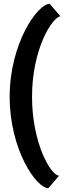

<svg xmlns="http://www.w3.org/2000/svg" viewBox="-20 -805 370 1013"><path d="M235 188 292 122C248 122 149 -51 149 -294C149 -546 255 -714 299 -719L242 -785C179 -785 31 -577 31 -294C31 -15 172 188 235 188Z"/></svg>

Font: Bluebird
Style: Nrw
Weight: 400
Designer: Jasper
Foundry: Cannot Into Space Fonts
Version: Version 0.98